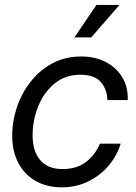

<svg xmlns="http://www.w3.org/2000/svg" viewBox="-20 -760 562 791"><path d="M234.9 11.7Q172.4 11.7 126.2 -14.9Q80.1 -41.5 55.2 -89.4Q30.3 -137.2 30.3 -200.7Q30.3 -261.2 50 -319.3Q69.8 -377.4 107.2 -424.6Q144.5 -471.7 196.8 -499.5Q249 -527.3 314 -527.3Q372.6 -527.3 416.5 -504.2Q460.4 -481 484.4 -440.4Q508.3 -399.9 506.3 -347.7H422.4Q420.9 -393.1 394.8 -422.6Q368.7 -452.1 311.5 -452.1Q249 -452.1 204.8 -415.8Q160.6 -379.4 137.5 -322.3Q114.3 -265.1 114.3 -202.6Q114.3 -138.2 145.3 -100.8Q176.3 -63.5 237.3 -63.5Q295.4 -63.5 333.5 -92Q371.6 -120.6 391.6 -168H477.1Q461.4 -117.2 426.5 -76.4Q391.6 -35.6 342.3 -12Q293 11.7 234.9 11.7ZM286.6 -606 377.4 -739.7H472.2L356 -606Z"/></svg>

Font: Inter Display
Style: Italic
Weight: 400
Italic angle: -9.39999°
Designer: Rasmus Andersson
Foundry: rsms
Version: Version 4.000;git-a52131595